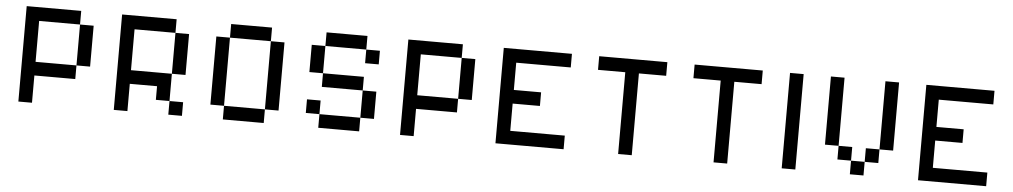

<svg xmlns="http://www.w3.org/2000/svg" viewBox="-32 -658 4626 877"><g transform="rotate(5 2281.0 -219.0)"><path d="M312.5 -375H375V-187.5H312.5ZM62.5 -437.5H312.5V-375H125V-187.5H312.5V-125H125V0H62.5Z M750 -62.5H812.5V0H750ZM750 -375H812.5V-187.5H750ZM500 -437.5H750V-375H562.5V-187.5H750V-62.5H687.5V-125H562.5V0H500Z M1187.5 -375H1250V-62.5H1187.5ZM1000 -62.5H1187.5V0H1000ZM937.5 -375H1000V-62.5H937.5ZM1000 -437.5H1187.5V-375H1000Z M1375 -375H1437.5V-250H1375ZM1625 -187.5H1687.5V-62.5H1625ZM1437.5 -62.5H1625V0H1437.5ZM1375 -125H1437.5V-62.5H1375ZM1437.5 -250H1625V-187.5H1437.5ZM1625 -375H1687.5V-312.5H1625ZM1437.5 -437.5H1625V-375H1437.5Z M2062.5 -375H2125V-187.5H2062.5ZM1812.5 -437.5H2062.5V-375H1875V-187.5H2062.5V-125H1875V0H1812.5Z M2250 -437.5H2562.5V-375H2312.5V-250H2437.5V-187.5H2312.5V-62.5H2562.5V0H2250Z M2687.5 -437.5H3000V-375H2875V0H2812.5V-375H2687.5Z M3125 -437.5H3437.5V-375H3312.5V0H3250V-375H3125Z M3562.5 -437.5H3625V0H3562.5Z M4000 -437.5H4062.5V-125H4000ZM3937.5 -125H4000V-62.5H3937.5ZM3875 -62.5H3937.5V0H3875ZM3812.5 -125H3875V-62.5H3812.5ZM3750 -437.5H3812.5V-125H3750Z M4187.5 -437.5H4500V-375H4250V-250H4375V-187.5H4250V-62.5H4500V0H4187.5Z"/></g></svg>

Font: Pixel Operator SC
Style: Regular
Weight: 400
Designer: Jayvee Enaguas (GrandChaos9000)
Foundry: The Grandoplex Project
Version: Version 1.4.1 (September 5, 2015)